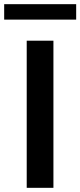

<svg xmlns="http://www.w3.org/2000/svg" viewBox="-51 -900 385 920"><path d="M77 0V-705H205V0ZM-31 -806V-880H314V-806Z"/></svg>

Font: Nunito Sans 12pt ExtraLight
Style: Regular
Weight: 200
Designer: Vernon Adams
Foundry: Vernon Adams
Version: Version 3.101;gftools[0.9.27]